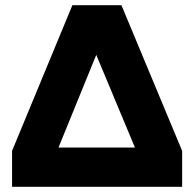

<svg xmlns="http://www.w3.org/2000/svg" viewBox="-20 -720 748 740"><path d="M26.5 0V-138.5L259 -700H448L682 -138.5V0ZM205.5 -151.5H500L351 -508.5Z"/></svg>

Font: Geologica
Style: Bold
Weight: 700
Designer: Sindre Bremnes, Frode Helland
Foundry: Monokrom Skriftforlag AS
Version: Version 1.010; ttfautohint (v1.8.4.7-5d5b);gftools[0.9.28]